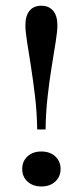

<svg xmlns="http://www.w3.org/2000/svg" viewBox="-20 -651 294 682"><path d="M112.1 -191.1Q111.3 -251.6 104.4 -308.9Q97.6 -366.1 89.9 -415.3Q82.3 -464.5 76.2 -502Q70.2 -539.5 70.2 -561.3Q70.2 -594.4 84.7 -612.5Q99.2 -630.6 126.6 -630.6Q154 -630.6 169 -612.5Q183.9 -594.4 183.9 -561.3Q183.9 -540.3 177.8 -502.4Q171.8 -464.5 163.7 -414.9Q155.6 -365.3 149.2 -308.5Q142.7 -251.6 141.9 -191.1ZM127.4 11.3Q96.8 11.3 77.8 -6Q58.9 -23.4 58.9 -50.8Q58.9 -78.2 77.8 -95.6Q96.8 -112.9 126.6 -112.9Q157.3 -112.9 176.2 -95.6Q195.2 -78.2 195.2 -50.8Q195.2 -23.4 176.2 -6Q157.3 11.3 127.4 11.3Z"/></svg>

Font: Playfair 12pt Medium
Style: Regular
Weight: 500
Designer: Claus Eggers Sørensen
Foundry: Claus Eggers Sørensen
Version: Version 2.000;gftools[0.9.28]